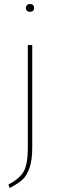

<svg xmlns="http://www.w3.org/2000/svg" viewBox="-20 -744 298 959"><path d="M129 -724Q150 -724 150 -704Q150 -685 129 -685Q120 -685 114.5 -690.5Q109 -696 109 -704Q109 -712 114.5 -718Q120 -724 129 -724ZM141 -519V-6Q141 56 127.5 94.5Q114 133 92.5 153Q71 173 28 195L22 178Q77 149 98 113Q119 77 119 -7V-519Z"/></svg>

Font: FiraGO Thin
Style: Regular
Weight: 100
Designer: bBox Type
Foundry: bBox Type GmbH
Version: Version 1.001;PS 001.001;hotconv 1.0.88;makeotf.lib2.5.64775